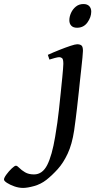

<svg xmlns="http://www.w3.org/2000/svg" viewBox="-209 -673 485 937"><path d="M236.3 -616.2Q236.3 -589.4 217.8 -563.5Q199.2 -537.6 167 -537.6Q148.4 -537.6 138.9 -547.6Q129.4 -557.6 129.4 -574.2Q129.4 -591.8 137.7 -610.1Q146 -628.4 161.4 -640.9Q176.8 -653.3 198.2 -653.3Q216.8 -653.3 226.6 -643.1Q236.3 -632.8 236.3 -616.2ZM195.8 -424.8Q195.8 -417 193.4 -392.1Q190.9 -367.2 187.5 -335.7Q184.1 -304.2 180.9 -275.4Q177.7 -246.6 176.3 -231Q172.9 -199.2 167 -147Q161.1 -94.7 152.8 -36.1Q142.6 31.2 121.3 76.7Q100.1 122.1 72.8 152.3Q45.4 182.6 17.6 204.6Q-9.3 225.6 -42.2 234.9Q-75.2 244.1 -96.2 244.1Q-117.2 244.1 -138.7 236.6Q-160.2 229 -174.8 219.5Q-189.5 210 -189.5 203.1Q-189.5 194.8 -177.7 178.7Q-166 162.6 -151.9 149.2Q-137.7 135.7 -131.3 135.7Q-125 135.7 -114.7 146.5Q-104.5 157.2 -86.9 167.7Q-69.3 178.2 -43 178.2Q-2 178.2 21.5 132.1Q44.9 85.9 60.1 -5.4Q72.3 -77.6 78.4 -135Q84.5 -192.4 87.4 -220.2Q88.4 -231.9 90.6 -252.4Q92.8 -272.9 95 -295.4Q97.2 -317.9 98.6 -335.9Q100.1 -354 100.1 -361.3Q100.1 -383.8 94.2 -388.9Q88.4 -394 80.1 -394Q73.7 -394 58.8 -390.1Q43.9 -386.2 32.2 -382.3L24.4 -405.3Q52.2 -418 81.8 -429.7Q111.3 -441.4 134.8 -449.2Q158.2 -457 167.5 -457Q181.2 -457 188.5 -451.2Q195.8 -445.3 195.8 -424.8Z"/></svg>

Font: Gentium Book Plus
Style: Italic
Weight: 400
Italic angle: -8°
Designer: Victor Gaultney, Annie Olsen, Iska Routamaa, Becca Hirsbrunner
Foundry: SIL International
Version: Version 6.101